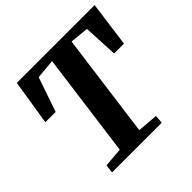

<svg xmlns="http://www.w3.org/2000/svg" viewBox="-185 -918 1092 1092"><g transform="rotate(-45 361.0 -371.5)"><path d="M118.5 0 124.5 -50.5 241 -60.5 325 -689 206.5 -678 135 -470H52L95.5 -743H721.5L684.5 -470H605L595 -678L482 -689L398 -60.5L522.5 -50.5L518 0Z"/></g></svg>

Font: Merriweather 28pt ExtraBold
Style: Italic
Weight: 800
Italic angle: -7.8°
Version: Version 2.101